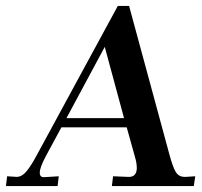

<svg xmlns="http://www.w3.org/2000/svg" viewBox="-69 -627 681 647"><path d="M-13 -31Q5 -31 21 -50.5Q37 -70 57 -108L328 -607H366L502 -106Q513 -65 523 -48Q533 -31 553 -31H558L589 -33L584 0H308L312 -33L362 -31Q391 -29 392 -60Q392 -76 387 -94L358 -198H138L85 -100Q65 -62 65 -45Q65 -29 80 -30L129 -33L125 0H-49L-45 -33ZM284 -469 155 -229H349Z"/></svg>

Font: Unna Medium
Style: Italic
Weight: 500
Italic angle: -8.05°
Designer: Jorge de Buen Unna
Foundry: Omnibus-Type
Version: Version 2.008